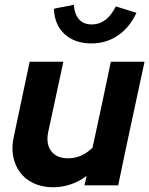

<svg xmlns="http://www.w3.org/2000/svg" viewBox="-20 -781 629 809"><path d="M28 0ZM247 -521Q231 -446 215 -372.5Q199 -299 183 -224Q173 -174 196 -144Q219 -114 267 -114Q325 -114 370 -159Q390 -250 409 -340Q428 -430 447 -521H589Q561 -390 533 -260.5Q505 -131 478 0H336Q338 -10 340.5 -20Q343 -30 345 -40Q314 -16 277.5 -4Q241 8 204 8Q158 8 122.5 -8.5Q87 -25 65 -54Q43 -83 35.5 -122.5Q28 -162 39 -209L105 -521ZM367 -678Q430 -678 468 -754L555 -727Q526 -665 477 -631.5Q428 -598 365 -598Q296 -598 253 -636.5Q210 -675 207 -744Q228 -749 249 -752.5Q270 -756 291 -761Q294 -721 313 -699.5Q332 -678 367 -678Z"/></svg>

Font: Rosa Sans
Style: Bold Italic
Weight: 700
Italic angle: -12°
Designer: Pentagram / MCKL
Foundry: Pentagram / MCKL
Version: Version 1.005;September 16, 2019;FontCreator 11.5.0.2425 64-